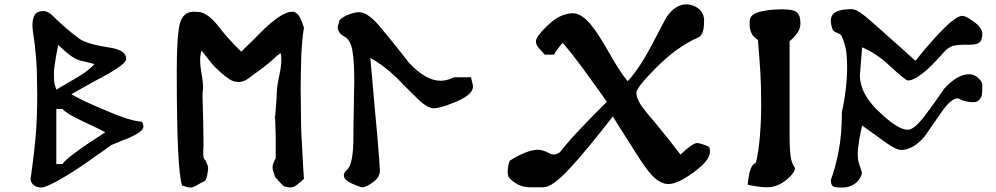

<svg xmlns="http://www.w3.org/2000/svg" viewBox="-20 -960 4480 864"><path d="M625 -388.7Q625 -368.2 561.5 -339.8Q542 -332 521.5 -324.2Q501 -315.4 481.4 -307.6Q463.9 -294.9 446.3 -282.2Q428.7 -269.5 411.1 -257.8Q331.1 -200.2 273.4 -166Q190.4 -116.2 165 -116.2Q144.5 -116.2 130.9 -127.9Q117.2 -139.6 117.2 -155.3Q118.2 -155.3 125 -209Q132.8 -262.7 140.6 -347.7Q147.5 -433.6 147.5 -530.3Q147.5 -570.3 146.5 -601.6Q145.5 -631.8 145.5 -650.4Q144.5 -668.9 142.6 -695.3Q140.6 -722.7 136.7 -757.8Q134.8 -772.5 132.8 -786.1Q130.9 -799.8 128.9 -811.5Q126 -833 126 -846.7Q126 -876 136.7 -893.6Q147.5 -910.2 175.8 -910.2Q196.3 -910.2 219.7 -886.7Q276.4 -830.1 337.9 -785.2Q371.1 -761.7 471.7 -746.1Q547.9 -735.4 547.9 -695.3Q547.9 -681.6 520.5 -662.1Q493.2 -641.6 438.5 -612.3Q403.3 -593.8 369.1 -574.2Q335 -554.7 300.8 -536.1Q346.7 -508.8 444.3 -467.8Q570.3 -413.1 616.2 -413.1Q620.1 -409.2 620.1 -409.2Q625 -402.3 625 -388.7ZM405.3 -671.9Q387.7 -675.8 370.1 -680.7Q351.6 -684.6 335 -689.5Q300.8 -700.2 242.2 -757.8Q233.4 -716.8 229.5 -690.4Q222.7 -652.3 222.7 -632.8Q222.7 -596.7 224.6 -585.9Q230.5 -566.4 233.4 -556.6Q257.8 -571.3 283.2 -585.9Q307.6 -600.6 332 -614.3Q381.8 -644.5 405.3 -671.9Q405.3 -671.9 405.3 -671.9ZM453.1 -365.2Q426.8 -379.9 344.7 -418Q276.4 -450.2 261.7 -469.7Q252 -469.7 233.4 -469.7Q233.4 -408.2 233.4 -221.7Q240.2 -221.7 261.7 -221.7Q269.5 -237.3 320.3 -274.4Q360.4 -304.7 453.1 -364.3Q453.1 -365.2 453.1 -365.2Z M1347.7 -155.3Q1329.1 -137.7 1317.4 -128.9Q1300.8 -116.2 1285.2 -116.2Q1284.2 -116.2 1271.5 -118.2Q1257.8 -121.1 1254.9 -124Q1244.1 -133.8 1217.8 -164.1Q1213.9 -175.8 1208 -194.3Q1203.1 -213.9 1213.9 -234.4Q1219.7 -247.1 1219.7 -245.1Q1220.7 -242.2 1220.7 -277.3Q1220.7 -301.8 1220.7 -348.6Q1220.7 -361.3 1218.8 -409.2Q1216.8 -458 1216.8 -434.6Q1216.8 -411.1 1220.7 -466.8Q1225.6 -521.5 1225.6 -544.9Q1225.6 -567.4 1237.3 -623Q1250 -677.7 1244.1 -718.8Q1239.3 -721.7 1216.8 -700.2Q1194.3 -678.7 1159.2 -652.3Q1124 -626 1096.7 -606.4Q1068.4 -585.9 1039.1 -592.8Q1026.4 -592.8 1000 -612.3Q973.6 -631.8 945.3 -660.2Q928.7 -678.7 913.1 -699.2Q897.5 -719.7 886.7 -732.4Q875 -694.3 885.7 -636.7Q895.5 -579.1 893.6 -560.5Q889.6 -540 892.6 -484.4Q894.5 -429.7 894.5 -406.2Q894.5 -388.7 895.5 -340.8Q896.5 -293 894.5 -278.3Q893.6 -249 900.4 -243.2Q906.2 -238.3 916 -210.9Q918 -201.2 913.1 -175.8Q909.2 -151.4 901.4 -145.5Q885.7 -138.7 865.2 -126Q848.6 -116.2 837.9 -116.2Q825.2 -116.2 799.8 -125Q775.4 -187.5 775.4 -640.6Q775.4 -796.9 789.1 -852.5Q802.7 -907.2 852.5 -907.2Q866.2 -907.2 880.9 -905.3Q916 -898.4 959 -846.7Q999 -793 1065.4 -727.5Q1073.2 -735.4 1095.7 -756.8Q1118.2 -778.3 1151.4 -812.5Q1246.1 -907.2 1294.9 -907.2Q1314.5 -907.2 1327.1 -885.7Q1337.9 -867.2 1347.7 -835Q1339.8 -788.1 1335.9 -713.9Q1335 -675.8 1334 -637.7Q1333 -599.6 1333 -562.5Q1333 -517.6 1334 -474.6Q1335 -431.6 1335 -392.6Q1335.9 -352.5 1338.9 -308.6Q1341.8 -264.6 1343.8 -216.8Q1344.7 -192.4 1347.7 -155.3Q1347.7 -155.3 1347.7 -155.3Z M2108.4 -570.3Q2108.4 -533.2 2027.3 -500Q1960 -472.7 1931.6 -472.7Q1902.3 -472.7 1857.4 -517.6Q1805.7 -567.4 1764.6 -610.4Q1702.1 -669.9 1646.5 -699.2Q1646.5 -694.3 1657.2 -578.1Q1661.1 -535.2 1666 -477.5Q1670.9 -419.9 1677.7 -350.6Q1689.5 -210 1689.5 -192.4Q1689.5 -165 1664.1 -144.5Q1630.9 -117.2 1608.4 -117.2Q1585 -124 1568.4 -131.8Q1527.3 -149.4 1527.3 -170.9Q1527.3 -184.6 1541 -195.3Q1570.3 -219.7 1570.3 -343.8Q1570.3 -410.2 1572.3 -480.5Q1572.3 -515.6 1573.2 -544.9Q1573.2 -573.2 1574.2 -594.7Q1574.2 -686.5 1565.4 -734.4Q1556.6 -783.2 1527.3 -796.9Q1511.7 -805.7 1506.8 -815.4Q1500 -824.2 1500 -835.9Q1500 -840.8 1502.9 -851.6Q1505.9 -860.4 1505.9 -861.3Q1505.9 -875 1539.1 -890.6Q1574.2 -905.3 1596.7 -905.3Q1638.7 -905.3 1702.1 -825.2Q1732.4 -789.1 1761.7 -752Q1792 -714.8 1820.3 -677.7Q1896.5 -596.7 1961.9 -596.7Q1992.2 -596.7 2023.4 -612.3Q2048.8 -612.3 2099.6 -612.3Q2100.6 -605.5 2104.5 -590.8Q2108.4 -578.1 2108.4 -570.3Z M3174.8 -277.3Q3174.8 -238.3 3102.5 -185.5Q3030.3 -131.8 2988.3 -131.8Q2952.1 -131.8 2916 -168.9Q2886.7 -199.2 2839.8 -274.4Q2793 -348.6 2766.6 -389.6Q2741.2 -429.7 2738.3 -436.5Q2614.3 -277.3 2544.9 -203.1Q2465.8 -117.2 2425.8 -117.2Q2420.9 -117.2 2414.1 -117.2Q2406.2 -117.2 2397.5 -117.2Q2386.7 -117.2 2380.9 -117.2Q2374 -117.2 2370.1 -117.2Q2343.8 -117.2 2324.2 -124Q2298.8 -132.8 2273.4 -157.2Q2264.6 -167 2264.6 -187.5Q2264.6 -203.1 2268.6 -220.7Q2269.5 -224.6 2273.4 -236.3Q2312.5 -261.7 2346.7 -274.4Q2377.9 -286.1 2398.4 -286.1Q2418 -286.1 2439.5 -276.4Q2461.9 -264.6 2471.7 -264.6Q2483.4 -264.6 2499 -274.4Q2510.7 -289.1 2515.6 -294.9Q2545.9 -332 2578.1 -366.2Q2641.6 -433.6 2710.9 -502Q2676.8 -550.8 2651.4 -585Q2626 -620.1 2611.3 -640.6Q2557.6 -714.8 2511.7 -767.6Q2507.8 -761.7 2503.9 -757.8Q2499 -752.9 2496.1 -748Q2484.4 -734.4 2472.7 -713.9Q2459 -713.9 2432.6 -713.9Q2433.6 -710.9 2406.2 -742.2Q2391.6 -757.8 2391.6 -774.4Q2391.6 -794.9 2441.4 -842.8Q2500 -900.4 2557.6 -900.4Q2599.6 -900.4 2645.5 -840.8Q2671.9 -808.6 2726.6 -712.9Q2776.4 -626 2804.7 -594.7Q2857.4 -652.3 2910.2 -752Q2975.6 -877.9 2980.5 -884.8Q3019.5 -940.4 3069.3 -940.4Q3097.7 -940.4 3124 -920.9Q3148.4 -900.4 3148.4 -867.2Q3148.4 -843.8 3145.5 -828.1Q3139.6 -798.8 3121.1 -791Q3026.4 -750 2930.7 -653.3Q2843.8 -566.4 2843.8 -542Q2843.8 -517.6 2866.2 -484.4Q2878.9 -464.8 2932.6 -402.3Q3001 -319.3 3042 -264.6Q3097.7 -316.4 3116.2 -316.4Q3128.9 -316.4 3161.1 -303.7Q3168.9 -300.8 3171.9 -296.9Q3174.8 -292 3174.8 -277.3Z M3582 -855.5Q3582 -830.1 3566.4 -809.6Q3553.7 -792 3533.2 -774.4Q3533.2 -629.9 3533.2 -340.8Q3533.2 -278.3 3540 -244.1Q3544.9 -221.7 3557.6 -204.1Q3557.6 -184.6 3524.4 -155.3Q3481.4 -117.2 3431.6 -117.2Q3409.2 -117.2 3386.7 -121.1Q3358.4 -125 3344.7 -128.9Q3349.6 -191.4 3366.2 -215.8Q3372.1 -223.6 3381.8 -228.5Q3393.6 -276.4 3399.4 -345.7Q3405.3 -416 3405.3 -488.3Q3405.3 -577.1 3401.4 -637.7Q3399.4 -671.9 3396.5 -708Q3393.6 -743.2 3390.6 -780.3Q3367.2 -795.9 3361.3 -811.5Q3353.5 -829.1 3353.5 -845.7Q3353.5 -854.5 3353.5 -858.4Q3353.5 -863.3 3353.5 -864.3Q3353.5 -894.5 3396.5 -906.2Q3437.5 -918 3501 -918Q3549.8 -918 3566.4 -904.3Q3582 -889.6 3582 -855.5Z M4400.4 -577.1Q4400.4 -542 4397.5 -529.3Q4393.6 -515.6 4381.8 -506.8Q4377.9 -502.9 4370.1 -501Q4365.2 -500 4355.5 -500Q4338.9 -500 4312.5 -507.8Q4312.5 -507.8 4291 -517.6Q4259.8 -517.6 4217.8 -457Q4140.6 -345.7 4140.6 -345.7Q4088.9 -285.2 4034.2 -285.2Q4014.6 -285.2 3970.7 -315.4Q3917 -353.5 3859.4 -395.5Q3856.4 -382.8 3853.5 -367.2Q3850.6 -351.6 3846.7 -332Q3839.8 -289.1 3839.8 -265.6Q3839.8 -238.3 3846.7 -220.7Q3849.6 -211.9 3852.5 -203.1Q3855.5 -194.3 3858.4 -185.5Q3858.4 -163.1 3835.9 -140.6Q3808.6 -116.2 3772.5 -116.2Q3769.5 -116.2 3761.7 -116.2Q3741.2 -116.2 3730.5 -120.1Q3718.8 -127 3718.8 -150.4Q3737.3 -199.2 3752.9 -274.4Q3768.6 -353.5 3768.6 -456.1Q3776.4 -492.2 3780.3 -517.6Q3792 -592.8 3792 -656.2Q3792 -703.1 3787.1 -734.4Q3781.2 -766.6 3767.6 -796.9Q3764.6 -805.7 3747.1 -812.5Q3729.5 -818.4 3726.6 -828.1Q3718.8 -848.6 3718.8 -866.2Q3718.8 -896.5 3745.1 -908.2Q3770.5 -918.9 3812.5 -918.9Q3831.1 -918.9 3863.3 -894.5Q3884.8 -878.9 3953.1 -817.4Q3990.2 -785.2 4026.4 -752Q4062.5 -718.8 4099.6 -686.5Q4143.6 -742.2 4186.5 -789.1Q4276.4 -888.7 4310.5 -888.7Q4326.2 -888.7 4359.4 -864.3Q4400.4 -835.9 4400.4 -808.6Q4400.4 -777.3 4385.7 -767.6Q4372.1 -758.8 4343.8 -758.8Q4335 -758.8 4316.4 -758.8Q4291 -758.8 4268.6 -753.9Q4248 -747.1 4229.5 -727.5Q4177.7 -668.9 4150.4 -645.5Q4095.7 -597.7 4065.4 -597.7Q4054.7 -597.7 3971.7 -674.8Q3920.9 -720.7 3859.4 -747.1Q3856.4 -706.1 3849.6 -623Q3849.6 -533.2 3944.3 -449.2Q4022.5 -376 4065.4 -376Q4093.8 -376 4142.6 -440.4Q4164.1 -469.7 4186.5 -500Q4208 -530.3 4229.5 -561.5Q4288.1 -626 4341.8 -626Q4359.4 -626 4377 -613.3Q4400.4 -594.7 4400.4 -577.1Z"/></svg>

Font: Tolkien Dwarf Runes
Style: Regular
Weight: 400
Version: Regular